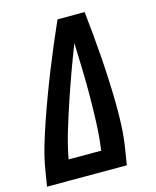

<svg xmlns="http://www.w3.org/2000/svg" viewBox="-111 -812 722 888"><g transform="rotate(-15 250.0 -367.5)"><path d="M3 0 15 -74Q24 -130 40.5 -186Q57 -242 76 -297Q95 -352 115.5 -407Q136 -462 158 -517Q180 -572 203 -626.5Q226 -681 250 -735H380Q386 -681 391 -626.5Q396 -572 400 -517Q404 -462 406.5 -407Q409 -352 410 -297Q411 -242 408.5 -186Q406 -130 397 -74L385 0ZM132 -96H288Q297 -161 299.5 -225.5Q302 -290 302.5 -354Q303 -418 301 -481.5Q299 -545 297 -609Q272 -545 249 -481.5Q226 -418 204.5 -354Q183 -290 163.5 -225.5Q144 -161 132 -96Z"/></g></svg>

Font: Iosevka Term Curly
Style: Bold Italic
Weight: 700
Italic angle: -9°
Designer: Belleve Invis
Foundry: Belleve Invis
Version: Version 32.3.0